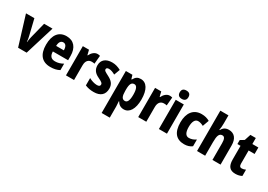

<svg xmlns="http://www.w3.org/2000/svg" viewBox="16 -1829 4373 3130"><g transform="rotate(30 2202.0 -264.0)"><path d="M171 0H332L501 -550H343L268 -253C260 -218 253 -182 252 -153H248C246 -189 238 -225 231 -257L160 -550H2Z M764 -559C622 -559 540 -459 540 -272C540 -89 622 10 780 10C850 10 902 -2 951 -29V-150C898 -121 855 -108 801 -108C728 -108 693 -149 692 -231H979V-309C979 -468 900 -559 764 -559ZM768 -445C813 -445 838 -405 838 -336H693C695 -413 725 -445 768 -445Z M1344 -560C1287 -560 1241 -511 1217 -460H1210L1188 -550H1072V0H1224V-277C1224 -363 1266 -403 1327 -403C1350 -403 1366 -401 1379 -397L1393 -553C1376 -558 1359 -560 1344 -560Z M1793 -165C1793 -252 1747 -297 1671 -336C1594 -376 1580 -385 1580 -409C1580 -431 1597 -443 1628 -443C1665 -443 1708 -426 1746 -404L1787 -515C1733 -544 1682 -560 1622 -560C1505 -560 1434 -502 1434 -401C1434 -319 1474 -269 1550 -233C1630 -195 1644 -180 1644 -156C1644 -128 1625 -115 1586 -115C1538 -115 1480 -134 1435 -159V-21C1485 1 1537 10 1597 10C1725 10 1793 -53 1793 -165Z M2161 -560C2103 -560 2068 -538 2035 -478H2027L2005 -550H1882V240H2035V30C2035 4 2032 -28 2029 -67H2035C2062 -18 2104 10 2163 10C2267 10 2335 -94 2335 -274C2335 -456 2271 -560 2161 -560ZM2111 -434C2157 -434 2181 -383 2181 -274C2181 -169 2158 -118 2111 -118C2055 -118 2035 -165 2035 -264V-289C2035 -390 2056 -434 2111 -434Z M2704 -560C2647 -560 2601 -511 2577 -460H2570L2548 -550H2432V0H2584V-277C2584 -363 2626 -403 2687 -403C2710 -403 2726 -401 2739 -397L2753 -553C2736 -558 2719 -560 2704 -560Z M2898 -768C2845 -768 2816 -745 2816 -689C2816 -635 2847 -611 2898 -611C2948 -611 2979 -635 2979 -689C2979 -744 2950 -768 2898 -768ZM2973 -550H2821V0H2973Z M3300 10C3357 10 3405 -5 3444 -35V-162C3403 -133 3359 -118 3315 -118C3257 -118 3225 -168 3225 -273C3225 -377 3258 -432 3313 -432C3347 -432 3380 -421 3415 -402L3458 -521C3415 -546 3366 -560 3306 -560C3152 -560 3070 -447 3070 -272C3070 -78 3152 10 3300 10Z M3692 -612V-760H3539V0H3692V-256C3692 -372 3709 -429 3772 -429C3811 -429 3829 -392 3829 -315V0H3982V-360C3982 -491 3920 -560 3819 -560C3759 -560 3715 -534 3690 -481H3681C3688 -517 3692 -561 3692 -612Z M4310 -118C4278 -118 4263 -138 4263 -179V-428H4376V-550H4263V-663H4161L4123 -546L4052 -503V-428H4111V-173C4111 -43 4161 10 4263 10C4311 10 4349 0 4383 -18V-136C4357 -125 4333 -118 4310 -118Z"/></g></svg>

Font: Noto Sans Myanmar UI Condensed ExtraBold
Style: Regular
Weight: 800
Width: 3
Designer: Monotype Design Team
Foundry: Monotype Imaging Inc.
Version: Version 2.103